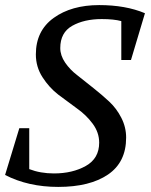

<svg xmlns="http://www.w3.org/2000/svg" viewBox="-21 -728 592 755"><path d="M-1 -40 55 -224H94V-63Q138 -46 191 -46Q264 -46 316.5 -75.5Q369 -105 369 -167Q369 -207 343.5 -241.5Q318 -276 281 -302L208 -356Q172 -384 146 -424.5Q120 -465 120 -514Q120 -607 190 -657.5Q260 -708 369 -708Q473 -708 549 -676L494 -492H456V-645Q427 -653 379 -653Q310 -653 263 -626.5Q216 -600 216 -539Q216 -510 235 -482Q254 -454 283 -432L346 -382Q380 -355 408.5 -328.5Q437 -302 456 -265Q475 -228 475 -187Q475 -90 403.5 -41.5Q332 7 208 7Q90 7 -1 -40Z"/></svg>

Font: Volkhov
Style: Italic
Weight: 400
Italic angle: -12°
Designer: Cyreal (www.cyreal.org)
Foundry: Cyreal (www.cyreal.org)
Version: Version 1.010